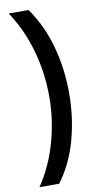

<svg xmlns="http://www.w3.org/2000/svg" viewBox="-109 -844 560 1105"><g transform="rotate(-10 171.5 -291.5)"><path d="M290 -287Q290 -147 254.5 -16.5Q219 114 143 216H28Q100 109 137 -22Q174 -153 174 -288Q174 -427 137 -558.5Q100 -690 27 -799H143Q218 -693 254 -561.5Q290 -430 290 -287Z"/></g></svg>

Font: Noto Sans Sinhala ExtraCondensed
Style: Bold
Weight: 700
Width: 2
Designer: Jelle Bosma - Monotype Design Team
Foundry: Monotype Imaging Inc.
Version: Version 2.006; ttfautohint (v1.8.4.7-5d5b)